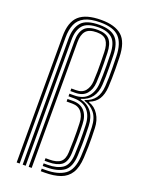

<svg xmlns="http://www.w3.org/2000/svg" viewBox="-151 -879 716 951"><g transform="rotate(20 207.0 -403.5)"><path d="M60.7 0V-664.1Q60.7 -740.6 97.4 -773.7Q134 -806.8 214.3 -806.8Q286.5 -806.8 322.8 -775Q359 -743.3 361 -663.6Q361.9 -631 362.1 -603.8Q362.3 -576.5 361.8 -552.5Q361.3 -528.6 359.9 -505.3Q357.4 -467.2 342.1 -442.5Q326.8 -417.9 295.7 -406V-402.9Q327.6 -392.4 346.4 -362.6Q365.3 -332.8 366.5 -292.4Q367.4 -265.3 367.9 -242.6Q368.3 -219.8 367.8 -195Q367.3 -170.1 365.6 -136.6Q362.7 -84.1 344 -54.3Q325.2 -24.5 291.1 -12.2Q257.1 0 208 0H187.9V-13.8H208Q273 -13.8 309.2 -39.6Q345.5 -65.4 349.8 -136.6Q351.5 -168.1 352 -194.1Q352.5 -220.1 352 -243.7Q351.6 -267.4 350.7 -291.8Q349.1 -338.9 327.2 -365.7Q305.3 -392.6 271.9 -402V-405.8Q306.7 -417.1 324 -440.9Q341.4 -464.7 344.3 -506.7Q345.9 -529.3 346.2 -552.9Q346.5 -576.5 346.2 -603.6Q345.8 -630.7 345 -663.5Q343.3 -730.9 313.4 -762.3Q283.6 -793.7 214.3 -793.7Q161.5 -793.7 131.4 -778.5Q101.4 -763.3 89 -734.3Q76.5 -705.3 76.5 -663.8V0ZM92.4 0H108.2V-663.4Q108.2 -713.7 131.1 -740.6Q153.9 -767.6 214.3 -767.6Q260.3 -767.6 286.1 -745.2Q312 -722.7 313.5 -662.5Q314.4 -630.5 314.6 -602.5Q314.8 -574.4 314.3 -550.4Q313.8 -526.5 312.6 -507Q309.7 -462.7 285.5 -436.1Q261.3 -409.5 214.1 -409.5H189.9V-395.7H218.3Q264.4 -395.7 290.7 -368.5Q316.9 -341.3 318.4 -290.8Q319.1 -269.6 319.5 -248.4Q319.9 -227.2 319.7 -200.7Q319.4 -174.1 317.7 -136.6Q315.1 -80.6 286.7 -61.1Q258.2 -41.5 208 -41.5H187.9V-27.8H208Q265.9 -27.8 298.2 -50.4Q330.5 -73.1 333.5 -136.5Q335.2 -170.4 335.5 -196.5Q335.8 -222.7 335.4 -245.4Q335.1 -268.1 334.2 -291.4Q332.8 -336.6 311.5 -364.8Q290.2 -392.9 251.7 -402.4V-404.8Q288.4 -415.3 307.2 -441.4Q326 -467.5 328.4 -506.6Q329.7 -526.2 330.2 -550.2Q330.7 -574.2 330.4 -602.5Q330.2 -630.8 329.3 -662.9Q327.7 -725.1 300.6 -752.9Q273.5 -780.7 214.3 -780.7Q144.6 -780.7 118.5 -750.4Q92.4 -720.1 92.4 -663.7ZM124 0V-663Q124 -708.1 143.9 -731.3Q163.8 -754.6 214.3 -754.6Q257.2 -754.6 276.7 -732.7Q296.2 -710.7 297.5 -663Q298.4 -633.1 298.7 -606.9Q299 -580.7 298.7 -556.3Q298.4 -532 296.8 -507.1Q294.7 -470.6 274.7 -446.9Q254.6 -423.3 214.1 -423.3H189.9V-437H214.1Q247 -437 263 -457Q279 -477 281 -507.2Q282.6 -534.4 282.9 -559.9Q283.1 -585.4 282.7 -610.8Q282.3 -636.1 281.6 -662.2Q280.6 -701.4 265.7 -721.4Q250.7 -741.5 214.3 -741.5Q172.9 -741.5 156.3 -721.5Q139.8 -701.5 139.8 -663V0ZM187.9 -55.1H207.8Q252.1 -55.1 276 -72.2Q299.8 -89.4 301.9 -136.6Q303.3 -171.1 303.7 -196.2Q304.1 -221.3 303.8 -243.3Q303.5 -265.3 302.6 -289.8Q301.3 -332.9 280 -357.3Q258.6 -381.7 219.5 -381.7H189.9V-368.2H220.2Q251.8 -368.2 268.8 -346.8Q285.8 -325.5 286.7 -289.1Q287.6 -265.3 287.9 -245.3Q288.2 -225.3 287.9 -200Q287.7 -174.6 286.1 -134.9Q284.7 -99.4 266.2 -84.1Q247.6 -68.8 207.8 -68.8H187.9Z"/></g></svg>

Font: Big Shoulders Inline Text Thin
Style: Regular
Weight: 100
Designer: Patric King
Foundry: XO Type Co
Version: Version 2.002